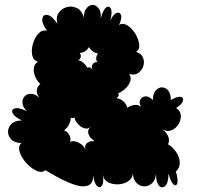

<svg xmlns="http://www.w3.org/2000/svg" viewBox="-20 -753 823 800"><path d="M169 -44Q157 -33 140 -38.5Q123 -44 105.5 -58.5Q88 -73 75.5 -92Q63 -111 60 -128.5Q57 -146 69 -157Q40 -158 26.5 -172.5Q13 -187 13.5 -205.5Q14 -224 28.5 -237.5Q43 -251 71 -251Q39 -267 32.5 -282Q26 -297 42 -301.5Q58 -306 91 -290Q74 -308 73.5 -325Q73 -342 83.5 -352.5Q94 -363 111 -362Q128 -361 146 -344Q131 -361 133.5 -377.5Q136 -394 148 -403Q134 -416 126.5 -434Q119 -452 121 -469Q123 -486 138 -496Q118 -502 114 -524Q110 -546 117.5 -571.5Q125 -597 140.5 -613.5Q156 -630 176 -625Q153 -657 156.5 -675.5Q160 -694 178.5 -690.5Q197 -687 219 -654Q212 -683 225.5 -701Q239 -719 260.5 -724Q282 -729 302 -718.5Q322 -708 329 -680Q330 -707 341.5 -720Q353 -733 367 -732.5Q381 -732 391.5 -717.5Q402 -703 400 -676Q409 -712 422 -721.5Q435 -731 442 -716.5Q449 -702 439 -666Q452 -694 465.5 -699Q479 -704 484 -690.5Q489 -677 476 -649Q492 -659 511 -647Q530 -635 543.5 -613Q557 -591 560 -569Q563 -547 547 -537Q569 -530 576 -512.5Q583 -495 577 -477Q571 -459 555.5 -448.5Q540 -438 518 -445Q528 -431 523 -415Q518 -399 503.5 -385Q489 -371 472 -364Q480 -355 466 -344Q482 -342 494.5 -330.5Q507 -319 510 -304Q523 -313 539.5 -315.5Q556 -318 568 -308Q558 -325 564.5 -337.5Q571 -350 585.5 -351.5Q600 -353 617 -336Q617 -362 628.5 -375.5Q640 -389 655 -389Q670 -389 681 -375.5Q692 -362 692 -336Q718 -352 732 -349.5Q746 -347 742.5 -333Q739 -319 714 -303Q733 -290 733.5 -270.5Q734 -251 722.5 -233.5Q711 -216 692.5 -209.5Q674 -203 655 -215Q677 -199 682 -181.5Q687 -164 680 -152Q700 -140 714 -119.5Q728 -99 729 -77Q730 -55 713 -38Q723 -3 718.5 11Q714 25 703 15.5Q692 6 682 -30Q682 8 669 21Q656 34 643 21Q630 8 630 -30Q628 -3 613.5 10.5Q599 24 581 23.5Q563 23 549 9.5Q535 -4 534 -29Q531 -9 513.5 2.5Q496 14 473 15Q450 16 431.5 7Q413 -2 409 -23Q413 9 404.5 20.5Q396 32 384.5 22Q373 12 368 -23Q370 25 324 23.5Q278 22 169 -44ZM344 -471Q354 -477 365 -463Q359 -476 366.5 -486Q374 -496 386 -494Q380 -501 381 -512Q382 -523 389 -530Q364 -534 351 -557Q338 -535 312 -532Q318 -525 316.5 -516Q315 -507 306 -502Q318 -500 328 -491Q338 -482 344 -471ZM337 -128Q330 -147 343.5 -157.5Q357 -168 372 -164Q370 -167 370 -169Q355 -177 349 -194Q343 -211 358 -225Q347 -214 332 -218.5Q317 -223 305 -236Q293 -249 290 -264Q283 -258 275 -263Q275 -249 267 -233.5Q259 -218 247 -210Q261 -205 269 -190Q277 -175 272 -162Q287 -169 308 -158.5Q329 -148 337 -128Z"/></svg>

Font: Rubik Bubbles
Style: Regular
Weight: 400
Designer: Hubert and Fischer, NaN
Foundry: Hubert and Fischer, NaN
Version: Version 2.200